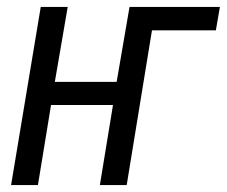

<svg xmlns="http://www.w3.org/2000/svg" viewBox="-20 -536 657 556"><path d="M12.1 0H89.8L127.8 -231.9H307.2L269.2 0H346.9L420.1 -448.2H605.1L616.8 -516H355.1L317.8 -299H138.8L176.1 -516H98Z"/></svg>

Font: Margiela Mono Italic Italic
Style: Regular
Weight: 400
Designer: Mike Abbink, Paul van der Laan, Pieter van Rosmalen
Foundry: Bold Monday
Version: Version 2.003 2021